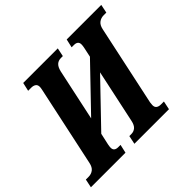

<svg xmlns="http://www.w3.org/2000/svg" viewBox="-203 -921 1127 1127"><g transform="rotate(-45 361.0 -357.0)"><path d="M-39 0 -28 -53H-5Q17 -53 33.5 -65.5Q50 -78 56 -107L163 -607Q166 -621 166 -629Q166 -646 155 -653.5Q144 -661 127 -661H101L113 -714H400L389 -661H373Q352 -661 338 -648.5Q324 -636 317 -607L248 -285L499 -546L512 -607Q515 -622 515 -632Q515 -661 481 -661H462L474 -714H761L750 -661H727Q706 -661 689 -648.5Q672 -636 666 -607L559 -107Q557 -94 557 -85Q557 -68 567.5 -60.5Q578 -53 595 -53H620L609 0H322L333 -53H349Q370 -53 384.5 -65.5Q399 -78 405 -107L476 -439L226 -179L210 -107Q207 -92 207 -82Q207 -53 241 -53H260L248 0Z"/></g></svg>

Font: Noto Serif ExtraCondensed ExtraBold
Style: Italic
Weight: 800
Width: 2
Italic angle: -12°
Designer: Monotype Design Team
Foundry: Monotype Imaging Inc.
Version: Version 2.013